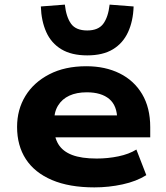

<svg xmlns="http://www.w3.org/2000/svg" viewBox="-20 -801 719 832"><path d="M389 11Q280 11 205 -21Q130 -53 92 -111.5Q54 -170 54 -251Q54 -326 90 -385Q126 -444 193.5 -479Q261 -514 354 -514Q436 -514 498.5 -483Q561 -452 596 -393Q631 -334 631 -250V-206H189V-301H504L488 -282Q488 -343 453.5 -372Q419 -401 356 -401Q312 -401 280.5 -386.5Q249 -372 231.5 -343.5Q214 -315 214 -272V-255Q214 -207 233 -176Q252 -145 292.5 -129.5Q333 -114 399 -114Q447 -114 493 -123.5Q539 -133 571 -153L614 -42Q571 -15 511 -2Q451 11 389 11ZM358 -561Q290 -561 246 -587.5Q202 -614 180.5 -662Q159 -710 157 -773L261 -781Q267 -727 288 -698Q309 -669 358 -669Q406 -669 427.5 -698Q449 -727 455 -781L559 -773Q557 -710 535 -662Q513 -614 469.5 -587.5Q426 -561 358 -561Z"/></svg>

Font: Nunito Sans 7pt SemiExpanded ExtraBold
Style: Regular
Weight: 800
Width: 6
Designer: Vernon Adams
Foundry: Vernon Adams
Version: Version 3.101;gftools[0.9.27]